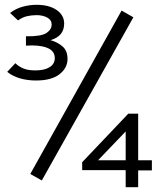

<svg xmlns="http://www.w3.org/2000/svg" viewBox="-20 -709 665 799"><path d="M130 -374Q94 -374 63 -383Q32 -392 10 -410L44 -446Q58 -432 77.5 -424Q97 -416 127 -416Q165 -416 186.5 -429.5Q208 -443 208 -467Q208 -498 175 -510.5Q142 -523 88 -519V-558Q151 -557 173 -571.5Q195 -586 195 -607Q195 -626 176.5 -636Q158 -646 132 -646Q111 -646 92 -641.5Q73 -637 55 -624L22 -655Q45 -673 74 -681Q103 -689 132 -689Q184 -689 215.5 -667.5Q247 -646 247 -611Q247 -558 190 -542Q219 -534 240 -516Q261 -498 261 -464Q261 -426 227.5 -400Q194 -374 130 -374ZM154 42 106 15 486 -665 535 -637ZM503 70V-1H322V-34L514 -236H555V-42H612V0H555V70ZM388 -42H503V-162Z"/></svg>

Font: Inconsolata Expanded Thin
Style: Regular
Weight: 100
Width: 7
Monospace: yes
Designer: Raph Levien, Cyreal, Brenton Simpson
Foundry: Raph Levien, Cyreal, Google
Version: Version 3.100; ttfautohint (v1.8.4.7-5d5b)